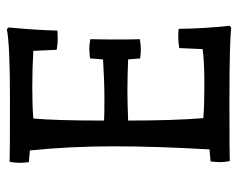

<svg xmlns="http://www.w3.org/2000/svg" viewBox="-87 -601 693 559"><g transform="rotate(-90 259.5 -321.5)"><path d="M369 -406Q391 -408 399 -408Q407 -408 425 -405Q424 -374 424 -325Q424 -276 425 -261Q410 -258 396 -258Q382 -258 369 -260L366 -295Q312 -297 277 -297Q242 -297 188 -295Q188 -164 195 -76Q230 -73 294.5 -73Q359 -73 396 -78L399 -146Q416 -149 430.5 -149Q445 -149 455 -148Q456 -70 464 0L459 5Q410 0 244.5 0Q79 0 70 1Q67 -14 67 -27.5Q67 -41 69 -55L104 -58Q113 -213 113 -338.5Q113 -464 101 -581L67 -584Q65 -597 65 -611Q65 -625 68 -640Q93 -639 251 -639Q409 -639 454 -648L459 -643Q451 -555 450 -501Q440 -500 425 -500Q410 -500 394 -503L391 -571Q340 -574 285 -574Q230 -574 194 -571Q188 -508 188 -365Q204 -364 253 -364Q302 -364 366 -368Z"/></g></svg>

Font: Port Lligat Slab
Style: Regular
Weight: 400
Designer: Dario Muhafara, Eduardo Rodriguez Tunni
Foundry: Tipo
Version: Version 1.002